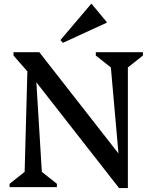

<svg xmlns="http://www.w3.org/2000/svg" viewBox="-20 -957 780 982"><path d="M29 0V-17L106 -78L120 -592L49 -673V-690H181L586 -172L547 -612L470 -673V-690H711V-673L634 -612V5H589L166 -536L194 -78L271 -17V0ZM302 -738 289 -752 446 -937H449L526 -844V-841Z"/></svg>

Font: Platypi
Style: Regular
Weight: 400
Designer: David Sargent
Foundry: Bolt Cutter Type
Version: Version 1.200; ttfautohint (v1.8.4.7-5d5b)